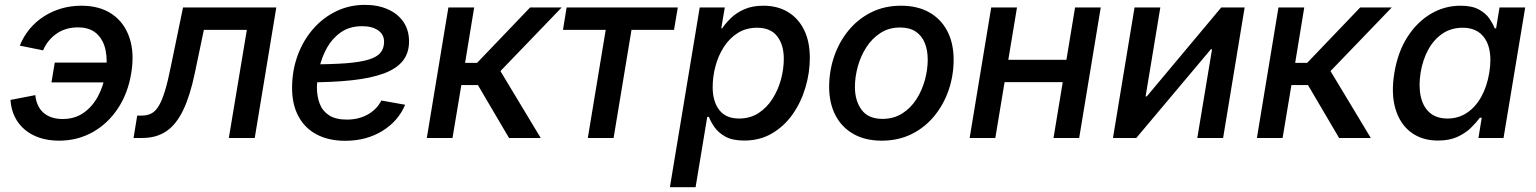

<svg xmlns="http://www.w3.org/2000/svg" viewBox="-20 -572 6369 796"><path d="M224.6 11.2Q181.2 11.2 145.3 -0.5Q109.4 -12.2 83 -34.4Q56.6 -56.6 41.3 -87.6Q25.9 -118.7 23.4 -157.7L126.5 -177.7Q128.4 -155.8 136.5 -137.5Q144.5 -119.1 158.7 -106Q172.9 -92.8 193.4 -85.7Q213.9 -78.6 239.7 -78.6Q289.6 -78.6 326.2 -104Q362.8 -129.4 386 -172.4Q409.2 -215.3 417.5 -268.1Q426.8 -320.8 417.7 -364Q408.7 -407.2 380.4 -432.9Q352.1 -458.5 302.7 -458.5Q276.9 -458.5 254.4 -451.7Q231.9 -444.8 213.6 -431.9Q195.3 -418.9 181.4 -401.6Q167.5 -384.3 158.7 -363.3L62 -382.8Q77.6 -421.4 103 -451.9Q128.4 -482.4 161.9 -503.9Q195.3 -525.4 234.6 -536.9Q273.9 -548.3 317.4 -548.3Q393.6 -548.3 444.6 -513.4Q495.6 -478.5 516.8 -415.3Q538.1 -352.1 523.9 -267.6Q510.3 -184.6 468.3 -121.6Q426.3 -58.6 363.5 -23.7Q300.8 11.2 224.6 11.2ZM423.8 -230.5H193.4L207 -312.5H437.5Z M533.7 0 548.8 -92.8H567.9Q590.8 -92.8 607.9 -101.8Q625 -110.8 638.4 -133.3Q651.9 -155.8 664.1 -195.8Q676.3 -235.8 688.5 -297.4L738.8 -541H1125.5L1036.1 0H928.7L1003.4 -448.2H825.2L787.6 -268.6Q768.1 -175.3 739.7 -116Q711.4 -56.6 670.2 -28.3Q628.9 0 570.3 0Z M1411.1 11.7Q1342.8 11.7 1293.2 -14.4Q1243.7 -40.5 1217 -90.3Q1190.4 -140.1 1190.9 -210.4Q1191.4 -281.2 1214.4 -343.3Q1237.3 -405.3 1278.3 -452.1Q1319.3 -499 1374 -525.4Q1428.7 -551.8 1492.7 -551.8Q1546.9 -551.8 1588.1 -533.4Q1629.4 -515.1 1652.6 -481.2Q1675.8 -447.3 1675.8 -399.9Q1675.8 -352.1 1649.9 -319.6Q1624 -287.1 1571.5 -267.6Q1519 -248 1439.2 -239.3Q1359.4 -230.5 1251.5 -230.5L1264.2 -305.2Q1355 -305.2 1414.8 -309.8Q1474.6 -314.5 1509 -325.2Q1543.5 -335.9 1557.9 -354Q1572.3 -372.1 1572.3 -398.9Q1572.3 -428.7 1547.9 -446Q1523.4 -463.4 1481.4 -463.4Q1429.7 -463.4 1393.8 -438.5Q1357.9 -413.6 1335.9 -374.5Q1314 -335.4 1304.2 -291.5Q1294.4 -247.6 1293.9 -209.5Q1293.9 -172.4 1305.4 -142.1Q1316.9 -111.8 1344.2 -94Q1371.6 -76.2 1418 -76.2Q1467.8 -76.2 1505.4 -97.7Q1543 -119.1 1561 -155.3L1659.7 -137.7Q1630.9 -69.3 1564.7 -28.8Q1498.5 11.7 1411.1 11.7Z M1749.5 0 1838.9 -541H1945.8L1908.2 -311.5H1958L2177.7 -541H2308.6L2054.7 -277.3L2221.7 0H2090.3L1961.4 -219.2H1892.6L1856 0Z M2417 0 2491.2 -448.2H2314L2329.1 -541H2790L2774.4 -448.2H2598.1L2523.9 0Z M2757.3 204.1 2880.9 -541H2984.9L2970.2 -454.6H2974.1Q2987.8 -475.1 3010 -496.8Q3032.2 -518.6 3065.4 -533.4Q3098.6 -548.3 3145 -548.3Q3203.1 -548.3 3246.3 -522.5Q3289.6 -496.6 3313.5 -448.2Q3337.4 -399.9 3337.4 -332Q3337.4 -270.5 3319.3 -209.5Q3301.3 -148.4 3266.6 -98.9Q3231.9 -49.3 3181.4 -19.3Q3130.9 10.7 3065.4 10.7Q3016.6 10.7 2987.3 -5.6Q2958 -22 2942.1 -44.9Q2926.3 -67.9 2918.9 -87.4H2912.1L2863.8 204.1ZM3043.9 -80.6Q3089.8 -80.6 3124.5 -103Q3159.2 -125.5 3182.6 -162.4Q3206.1 -199.2 3217.8 -242.7Q3229.5 -286.1 3229.5 -328.1Q3229.5 -386.2 3202.1 -421.6Q3174.8 -457 3119.1 -457Q3073.2 -457 3038.8 -435.3Q3004.4 -413.6 2981.2 -377.7Q2958 -341.8 2946.3 -298.1Q2934.6 -254.4 2934.6 -210.9Q2934.6 -150.9 2962.2 -115.7Q2989.7 -80.6 3043.9 -80.6Z M3635.3 11.2Q3567.4 11.2 3518.6 -16.4Q3469.7 -43.9 3443.6 -94.2Q3417.5 -144.5 3417.5 -211.9Q3417.5 -276.9 3438 -337.2Q3458.5 -397.5 3497.3 -445.1Q3536.1 -492.7 3591.3 -520.5Q3646.5 -548.3 3715.3 -548.3Q3783.7 -548.3 3832.5 -520.8Q3881.3 -493.2 3907.5 -442.9Q3933.6 -392.6 3933.6 -324.7Q3933.6 -259.3 3913.1 -199Q3892.6 -138.7 3853.5 -91.1Q3814.5 -43.5 3759.3 -16.1Q3704.1 11.2 3635.3 11.2ZM3638.7 -79.1Q3685.1 -79.1 3720.5 -101.6Q3755.9 -124 3779.3 -160.6Q3802.7 -197.3 3814.5 -240.5Q3826.2 -283.7 3826.2 -324.7Q3826.2 -363.8 3814 -393.8Q3801.8 -423.8 3776.6 -440.9Q3751.5 -458 3711.9 -458Q3665.5 -458 3630.6 -435.5Q3595.7 -413.1 3572 -376.5Q3548.3 -339.8 3536.4 -296.6Q3524.4 -253.4 3524.4 -211.4Q3524.4 -153.8 3552.2 -116.5Q3580.1 -79.1 3638.7 -79.1Z M4427.7 -324.2 4412.6 -231.4H4117.7L4132.8 -324.2ZM4196.3 -541 4106.4 0H4000L4089.4 -541ZM4543.5 -541 4454.1 0H4347.7L4437 -541Z M5050.8 0H4943.8L5004.9 -367.7H5000L4690.9 0H4594.2L4683.6 -541H4790.5L4729.5 -172.4H4734.4L5043 -541H5140.1Z M5190.9 0 5280.3 -541H5387.2L5349.6 -311.5H5399.4L5619.1 -541H5750L5496.1 -277.3L5663.1 0H5531.7L5402.8 -219.2H5334L5297.4 0Z M5941.9 10.7Q5875.5 10.7 5829.8 -23.4Q5784.2 -57.6 5765.4 -120.4Q5746.6 -183.1 5760.7 -269.5Q5775.4 -357.4 5815.4 -419.4Q5855.5 -481.4 5912.4 -514.9Q5969.2 -548.3 6035.2 -548.3Q6082.5 -548.3 6111.1 -532.7Q6139.6 -517.1 6154.5 -495.4Q6169.4 -473.6 6176.8 -454.6H6182.6L6196.8 -541H6303.2L6213.4 0H6109.4L6123 -84H6115.2Q6100.6 -64 6078.1 -42Q6055.7 -20 6022.2 -4.6Q5988.8 10.7 5941.9 10.7ZM5981 -80.6Q6026.4 -80.6 6062 -104.5Q6097.7 -128.4 6121.3 -171.1Q6145 -213.9 6154.3 -270.5Q6163.6 -327.1 6154.1 -368.9Q6144.5 -410.6 6116.7 -433.8Q6088.9 -457 6043.5 -457Q5996.6 -457 5960.7 -432.9Q5924.8 -408.7 5901.6 -366.7Q5878.4 -324.7 5869.6 -270.5Q5860.8 -215.8 5870.1 -172.6Q5879.4 -129.4 5907.2 -105Q5935.1 -80.6 5981 -80.6Z"/></svg>

Font: Inter 17pt Medium
Style: Italic
Weight: 500
Italic angle: -9.3988°
Version: Version 4.001;git-66647c0bb